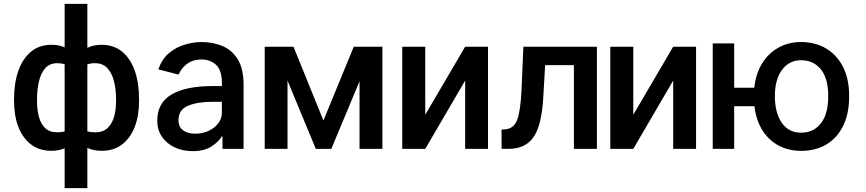

<svg xmlns="http://www.w3.org/2000/svg" viewBox="-20 -770 4478 993"><path d="M52.6 -247.2V-257.1Q52.6 -339.5 74.6 -402.9Q96.6 -466.3 139.9 -502.3Q183.2 -538.4 246.8 -538.4Q284.4 -538.4 314.3 -525.2V-750H431.8V-522.7Q463.8 -538.4 505 -538.4Q568.9 -538.4 612.2 -502.3Q655.5 -466.3 677.4 -402.9Q699.2 -339.5 699.2 -257.1V-247.2Q699.2 -172.2 677 -114.3Q654.8 -56.5 611.9 -23.3Q568.9 9.9 506 9.9Q464.1 9.9 431.8 -5V203.1H314.3V-3.2Q284.1 9.9 245.7 9.9Q183.2 9.9 140.1 -23.3Q96.9 -56.5 74.8 -114.3Q52.6 -172.2 52.6 -247.2ZM580.3 -247.2V-257.1Q580.3 -307.5 569.6 -349.8Q558.9 -392 535.2 -417.6Q511.4 -443.2 471.6 -443.2Q449.2 -443.2 431.8 -437.1V-90.6Q449.6 -85.6 472.7 -85.6Q512.1 -85.6 535.7 -107.2Q559.3 -128.9 569.8 -165.7Q580.3 -202.4 580.3 -247.2ZM171.5 -257.1V-247.2Q171.5 -202.4 181.3 -165.7Q191.1 -128.9 214 -107.2Q236.9 -85.6 276.3 -85.6Q297.6 -85.6 314.3 -90.2V-437.9Q297.6 -443.2 276.3 -443.2Q237.2 -443.2 214.3 -417.6Q191.4 -392 181.5 -349.8Q171.5 -307.5 171.5 -257.1Z M1130.7 0V-64.3H1126.4Q1113.6 -39.4 1075.6 -13.8Q1037.6 11.7 976.9 11.7Q924.4 11.7 882.8 -8Q841.3 -27.7 817.3 -63.2Q793.3 -98.7 793.3 -145.6Q793.3 -237.9 867.4 -281.4Q941.4 -324.9 1079.5 -324.9H1127.5V-342Q1127.5 -406.2 1097.8 -434.3Q1068.2 -462.4 1021.7 -462.4Q979.4 -462.4 949.8 -441.6Q920.1 -420.8 903.4 -384.2L799 -411.2Q818.2 -466.6 856.2 -497.3Q894.2 -528.1 939.1 -540.3Q984 -552.6 1023.8 -552.6Q1081.3 -552.6 1130.5 -532Q1179.7 -511.4 1209.7 -463.1Q1239.7 -414.8 1239.7 -331.3V0ZM1127.5 -243.6H1080.3Q1001.1 -243.6 952.1 -223Q903.1 -202.4 903.1 -148.4Q903.1 -121.1 916.5 -105.8Q930 -90.6 949.6 -84.5Q969.1 -78.5 987.9 -78.5Q1028.1 -78.5 1059.7 -93.6Q1091.3 -108.7 1109.4 -133.2Q1127.5 -157.7 1127.5 -186.8Z M1652.7 -146.7 1809.7 -528.4H1957.7V0H1839.5V-349.8L1693.5 0H1613.3L1467 -353.3V0H1349.1V-528.4H1497.9Z M2179.3 -176.5 2385.7 -528.4H2503.9V0H2385.7V-353.3L2179.3 0H2060.4V-528.4H2179.3Z M2686.8 -528.4H3067.1V0H2948.2V-433.2H2799.4L2789.8 -267.4Q2781.6 -121.4 2739.3 -60.7Q2697.1 0 2609.7 0H2574.2L2573.9 -99.8L2592.7 -101.2Q2638.1 -104.8 2655.2 -151.1Q2672.2 -197.4 2677.2 -304Z M3255.3 -176.5 3461.6 -528.4H3579.9V0H3461.6V-353.3L3255.3 0H3136.4V-528.4H3255.3Z M4123.9 10.3Q4025.6 10.3 3960.2 -50.8Q3894.9 -111.9 3881.7 -220.9H3777V0H3666.2V-545.5H3777V-316.4H3881Q3888.8 -388.8 3921.5 -441.8Q3954.2 -494.7 4006 -523.6Q4057.9 -552.6 4123.2 -552.6Q4196 -552.6 4252.1 -519.5Q4308.2 -486.5 4340 -424Q4371.8 -361.5 4371.8 -272.7Q4371.8 -182.2 4340.6 -119Q4309.3 -55.8 4253.6 -22.7Q4197.8 10.3 4123.9 10.3ZM4123.2 -83.8Q4187.9 -83.8 4225.7 -132.1Q4263.5 -180.4 4263.5 -272.7Q4263.5 -364 4225.5 -411.2Q4187.5 -458.5 4123.2 -458.5Q4061.4 -458.5 4024.5 -408.6Q3987.6 -358.7 3987.6 -272.7Q3987.6 -187.1 4022.9 -135.5Q4058.2 -83.8 4123.2 -83.8Z"/></svg>

Font: Interface Medium
Style: Regular
Weight: 500
Designer: Rasmus Andersson
Foundry: rsms
Version: Version 1.8